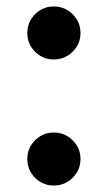

<svg xmlns="http://www.w3.org/2000/svg" viewBox="-20 -557 334 594"><path d="M64.5 -65Q64.5 -99 88.5 -123Q112.5 -147 146.5 -147Q180.5 -147 204.8 -123Q229 -99 229 -65Q229 -31 204.8 -7Q180.5 17 146.5 17Q112.5 17 88.5 -7Q64.5 -31 64.5 -65ZM64.5 -455Q64.5 -489 88.5 -513Q112.5 -537 146.5 -537Q180.5 -537 204.8 -513Q229 -489 229 -455Q229 -421 204.8 -397Q180.5 -373 146.5 -373Q112.5 -373 88.5 -397Q64.5 -421 64.5 -455Z"/></svg>

Font: Besley* Narrow Semi
Style: Regular
Weight: 600
Width: 4
Designer: Owen Earl
Foundry: indestructible type*
Version: Version 3.000; ttfautohint (v1.8.3)